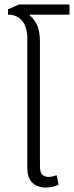

<svg xmlns="http://www.w3.org/2000/svg" viewBox="-20 -835 333 865"><path d="M103 -448V-660Q103 -714 79.5 -741.5Q56 -769 16 -769V-793L66 -815H293V-769H114V-765Q135 -749 147.5 -721Q160 -693 160 -645V-448ZM186 10Q165 10 146 2Q127 -6 115 -25.5Q103 -45 103 -77V-548H160V-85Q160 -60 170 -49Q180 -38 199 -38Q208 -38 218 -40.5Q228 -43 235 -46L244 -3Q230 4 215 7Q200 10 186 10Z"/></svg>

Font: Noto Sans Thai SemiCondensed Light
Style: Regular
Weight: 300
Width: 4
Designer: Monotype Design Team
Foundry: Monotype Imaging Inc.
Version: Version 2.001